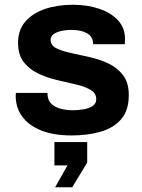

<svg xmlns="http://www.w3.org/2000/svg" viewBox="-20 -558 596 808"><path d="M281 12Q206 12 153.5 -9Q101 -30 73.5 -67.5Q46 -105 46 -155Q46 -159 46.5 -163Q47 -167 47 -167H180V-160Q181 -135 197 -120.5Q213 -106 236.5 -100Q260 -94 286 -94Q309 -94 332 -98Q355 -102 370 -112Q385 -122 385 -141Q385 -166 361 -180Q337 -194 300 -202.5Q263 -211 220.5 -221Q178 -231 141 -248.5Q104 -266 80 -296.5Q56 -327 56 -378Q56 -432 87 -467.5Q118 -503 170 -520.5Q222 -538 287 -538Q348 -538 398 -521Q448 -504 477 -472Q506 -440 506 -395Q506 -387 505.5 -380Q505 -373 505 -372H372V-374Q371 -404 346.5 -418Q322 -432 282 -432Q255 -432 235 -427Q215 -422 204 -413Q193 -404 193 -390Q193 -367 217 -355Q241 -343 278 -335Q315 -327 357.5 -317.5Q400 -308 437 -290.5Q474 -273 498 -241.5Q522 -210 522 -158Q522 -94 490.5 -57Q459 -20 404.5 -4Q350 12 281 12ZM212 230 264 138H209V40H347V126L284 230Z"/></svg>

Font: Archivo VF Beta
Style: Regular
Weight: 400
Designer: Hector Gatti
Foundry: Omnibus-Type
Version: Version 1.002